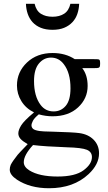

<svg xmlns="http://www.w3.org/2000/svg" viewBox="-20 -763 566 1010"><path d="M159 -171.8Q115.9 -192.8 92.6 -230.8Q69.2 -268.7 69.2 -313.3Q69.2 -384.1 121.8 -434.1Q174.4 -484.1 256.9 -484.1Q324.1 -484.1 373.3 -451.8H473.8Q495.4 -451.8 499.2 -450.5Q503.1 -449.2 504.6 -446.2Q506.7 -441 506.7 -429.7Q506.7 -416.4 504.6 -411.8Q503.1 -408.7 499.2 -406.7Q495.4 -404.6 473.8 -404.6H412.8Q441 -368.2 441 -310.8Q441 -245.1 390.8 -198.2Q340.5 -151.3 256.4 -151.3Q219.5 -151.3 184.1 -161.5Q160.5 -142.1 153.1 -127.4Q145.6 -112.8 145.6 -103.6Q145.6 -93.3 153.6 -85.6Q161.5 -77.9 187.7 -73.8Q201 -71.3 259 -70.3Q365.6 -67.2 395.9 -63.1Q444.1 -56.9 472.6 -27.9Q501 1 501 43.6Q501 101.5 446.2 152.8Q366.7 227.2 237.9 227.2Q137.9 227.2 69.2 182.1Q31.3 156.9 31.3 129.7Q31.3 116.9 36.4 104.1Q45.6 85.6 72.8 51.3Q76.4 46.2 125.6 -4.6Q99 -20 87.7 -32.8Q76.4 -45.6 76.4 -61.5Q76.4 -79 91.3 -103.3Q106.2 -127.7 159 -171.8ZM248.2 -460Q210.8 -460 184.9 -429.2Q159 -398.5 159 -336.9Q159 -256.4 193.8 -210.8Q219.5 -176.9 262.1 -176.9Q301 -176.9 325.9 -206.4Q350.8 -235.9 350.8 -298.5Q350.8 -380 315.4 -425.6Q289.2 -460 248.2 -460ZM153.8 0Q129.7 26.2 117.4 48.7Q105.1 71.3 105.1 90.3Q105.1 114.9 134.4 133.3Q186.2 165.6 283.1 165.6Q375.4 165.6 419.5 132.8Q463.6 100 463.6 63.1Q463.6 36.4 437.4 25.1Q410.3 13.8 331.8 11.8Q215.9 7.7 153.8 0ZM256.4 -606.2Q220.5 -606.2 194.4 -616.9Q168.2 -627.7 151.3 -646.4Q134.4 -665.1 125.9 -690Q117.4 -714.9 116.4 -743.1H162.1Q170.3 -706.7 194.9 -690.8Q219.5 -674.9 256.4 -674.9Q292.8 -674.9 317.4 -690.8Q342.1 -706.7 350.3 -743.1H396.4Q395.4 -714.9 386.9 -690Q378.5 -665.1 361 -646.4Q343.6 -627.7 317.7 -616.9Q291.8 -606.2 256.4 -606.2Z"/></svg>

Font: MM Jasmine
Style: Regular
Weight: 400
Designer: Khon Soe Zaw Thu
Version: Version 1.00 July 11, 2016, initial release